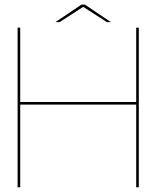

<svg xmlns="http://www.w3.org/2000/svg" viewBox="-20 -792 704 812"><path d="M54.5 0V-675H65.5V-360.5H556V-675H567V0H556V-349.5H65.5V0ZM214.5 -698.5 324.5 -772.5H339L449 -698.5H432L332 -763L232 -698.5Z"/></svg>

Font: Anybody ExtraExpanded Thin
Style: Regular
Weight: 100
Width: 8
Designer: Tyler Finck
Foundry: Etcetera Type Company
Version: Version 1.010; ttfautohint (v1.8.3) -l 8 -r 50 -G 200 -x 14 